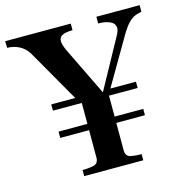

<svg xmlns="http://www.w3.org/2000/svg" viewBox="-122 -815 874 913"><g transform="rotate(-15 315.0 -358.5)"><path d="M370 -362 504 -606Q509 -615 512 -623.5Q515 -632 515 -639Q515 -662 492 -673Q469 -684 433 -684V-717H646V-685Q622 -680 607.5 -672.5Q593 -665 580 -651Q573 -644 566 -634.5Q559 -625 551 -613L409 -370H535V-339H394V-236H535V-205H394V-71Q394 -40 418.5 -35Q443 -30 472 -30V0H181V-31L182 -30H184Q212 -30 236 -35.5Q260 -41 260 -70V-205H118V-236H260V-339H118V-370H236L87 -630Q69 -658 41.5 -671Q14 -684 -15 -684L-16 -717H307V-685Q271 -684 255.5 -675.5Q240 -667 240 -649Q240 -641 243 -630Q246 -619 252 -605Z"/></g></svg>

Font: Fette UNZ Fraktur
Style: Regular
Weight: 900
Foundry: UNZ1 Extensions by Catfonts.de
Version: Version 0.000 2012 initial release